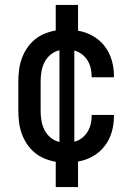

<svg xmlns="http://www.w3.org/2000/svg" viewBox="-20 -648 540 775"><path d="M295 107H205V5Q182 1 160 -8Q138 -17 120 -32Q102 -47 89 -66.5Q76 -86 68 -108Q60 -130 57 -153.5Q54 -177 54 -200V-320Q54 -343 57 -366.5Q60 -390 68 -412Q76 -434 89 -453.5Q102 -473 120 -488Q138 -503 160 -512Q182 -521 205 -525V-628H295V-524Q326 -519 354.5 -503Q383 -487 402.5 -461.5Q422 -436 431 -405Q440 -374 440 -342V-336H350V-340Q350 -357 346 -373.5Q342 -390 333 -404.5Q324 -419 310 -429.5Q296 -440 280 -444V-76Q296 -80 310 -90.5Q324 -101 333 -115.5Q342 -130 346 -146.5Q350 -163 350 -180V-184H440V-178Q440 -146 431 -115Q422 -84 402.5 -58.5Q383 -33 354.5 -17Q326 -1 295 4ZM220 -75V-445Q201 -441 185 -428Q169 -415 160 -397.5Q151 -380 147.5 -360Q144 -340 144 -320V-200Q144 -180 147.5 -160Q151 -140 160 -122.5Q169 -105 185 -92Q201 -79 220 -75Z"/></svg>

Font: Iosevka Bendy Medium
Style: Regular
Weight: 500
Monospace: yes
Designer: Belleve Invis
Foundry: Belleve Invis
Version: Version 30.1.2